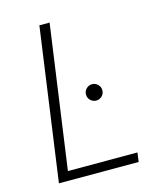

<svg xmlns="http://www.w3.org/2000/svg" viewBox="-112 -826 758 907"><g transform="rotate(-15 267.0 -372.5)"><path d="M63 0 167 -745H217L119 -45H459L453 0ZM335 -332Q319 -332 307 -343.5Q295 -355 295 -372Q295 -389 307 -400.5Q319 -412 335 -412Q351 -412 363 -400.5Q375 -389 375 -372Q375 -355 363 -343.5Q351 -332 335 -332Z"/></g></svg>

Font: Plus Jakarta Sans ExtraLight
Style: Italic
Weight: 200
Italic angle: -8°
Designer: Gumpita Rahayu
Foundry: Tokotype
Version: Version 2.071; ttfautohint (v1.8.4.7-5d5b);gftools[0.9.29]